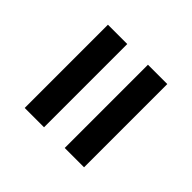

<svg xmlns="http://www.w3.org/2000/svg" viewBox="-49 -674 771 771"><g transform="rotate(-45 336.5 -288.5)"><path d="M100.1 -229.8H572.8V-120H100.1ZM100.1 -457H572.8V-347.3H100.1Z"/></g></svg>

Font: Interop SemBd
Style: Regular
Weight: 600
Designer: Rasmus Andersson, Google, Jang Haemin
Foundry: jhaemin
Version: Version 1.008